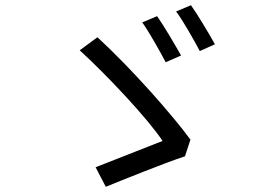

<svg xmlns="http://www.w3.org/2000/svg" viewBox="-20 -763 1040 737"><path d="M583 -701 526 -677C552 -641 594 -566 616 -524L675 -550C653 -589 608 -666 583 -701ZM713 -743 656 -719C683 -683 724 -610 747 -567L805 -593C783 -633 738 -708 713 -743ZM690 -163 711 -227C645 -318 482 -503 354 -620L286 -570C391 -474 548 -307 604 -222C549 -200 409 -145 347 -121L386 -46C453 -73 608 -136 690 -163Z"/></svg>

Font: Noto Sans Mono CJK JP Regular
Style: Regular
Weight: 400
Designer: Ryoko NISHIZUKA (kana & ideographs); Paul D. Hunt (Latin, Greek & Cyrillic); Wenlong ZHANG (bopomofo); Sandoll Communica
Foundry: Adobe Systems Incorporated
Version: Version 1.004;PS 1.004;hotconv 1.0.82;makeotf.lib2.5.63406